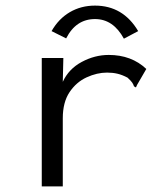

<svg xmlns="http://www.w3.org/2000/svg" viewBox="-20 -664 590 685"><path d="M129 -457H206L204 -372Q225 -418 271.5 -443Q318 -468 368 -468Q449 -468 502 -418L469 -361L465 -352L458 -356Q456 -363 451.5 -369.5Q447 -376 435 -387Q416 -397 399 -401Q382 -405 362 -405Q326 -405 289 -388Q252 -371 228 -335Q204 -299 204 -242V1H129ZM216 -527 164 -553Q189 -597 229 -620.5Q269 -644 319 -644Q419 -644 473 -553L422 -526Q384 -596 319 -596Q251 -596 216 -527Z"/></svg>

Font: Inconsolata SemiExpanded
Style: Regular
Weight: 400
Width: 6
Monospace: yes
Designer: Raph Levien, Cyreal, Brenton Simpson
Foundry: Raph Levien, Cyreal, Google
Version: Version 3.000; ttfautohint (v1.8.2.53-6de2)